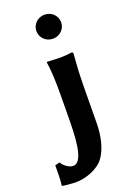

<svg xmlns="http://www.w3.org/2000/svg" viewBox="-204 -740 724 1036"><g transform="rotate(-20 157.5 -222.0)"><path d="M127 -235 126 -116C125 -12 123 144 61 144C34 144 7 119 -3 101L-30 108C-30 141 -30 203 -35 221L-34 224C-27 228 26 232 44 232C102 232 176 205 209 158C242 111 257 44 258 -29L260 -246C261 -321 264 -363 269 -424C269 -431 266 -434 260 -434C246 -432 219 -429 191 -429C165 -429 139 -432 120 -432L117 -428C125 -385 128 -311 127 -235ZM122 -607C122 -569 153 -538 193 -538C233 -538 264 -569 264 -607C264 -645 233 -676 193 -676C153 -676 122 -645 122 -607Z"/></g></svg>

Font: Libertinus Sans
Style: Bold
Weight: 700
Designer: Philipp H. Poll, Khaled Hosny
Foundry: Caleb Maclennan
Version: Version 7.050;RELEASE